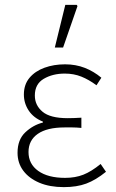

<svg xmlns="http://www.w3.org/2000/svg" viewBox="-20 -756 475 788"><path d="M242 12Q184 12 141.5 -6Q99 -24 75.5 -55.5Q52 -87 52 -129Q52 -183 84 -213Q116 -243 156 -253V-257Q118 -272 98 -302Q78 -332 78 -368Q78 -409 101 -436.5Q124 -464 162.5 -478Q201 -492 247 -492Q291 -492 328 -477.5Q365 -463 396 -437L376 -406Q345 -429 314 -441.5Q283 -454 246 -454Q196 -454 159.5 -432.5Q123 -411 123 -364Q123 -324 154.5 -297.5Q186 -271 258 -271Q272 -271 283.5 -271.5Q295 -272 314 -273V-231Q293 -233 277.5 -233Q262 -233 245 -233Q173 -233 135 -206.5Q97 -180 97 -132Q97 -83 137 -54.5Q177 -26 247 -26Q289 -26 322 -39Q355 -52 393 -83L415 -51Q373 -17 334 -2.5Q295 12 242 12ZM205 -561 248 -736H295L298 -731L239 -561Z"/></svg>

Font: Source Sans 3 Light
Style: Regular
Weight: 300
Designer: Paul D. Hunt
Foundry: Adobe
Version: Version 3.052;hotconv 1.1.0;makeotfexe 2.6.0